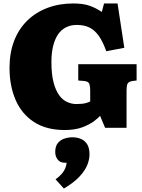

<svg xmlns="http://www.w3.org/2000/svg" viewBox="-20 -737 823 1109"><path d="M354 14Q247 14 176 -32.5Q105 -79 70 -160Q35 -241 35 -345Q35 -431 61 -499.5Q87 -568 136 -616.5Q185 -665 253 -691Q321 -717 403 -717Q461 -717 498.5 -703.5Q536 -690 568 -668L581 -717H659L698 -461L594 -441Q574 -497 550.5 -530Q527 -563 496.5 -578Q466 -593 423 -593Q388 -593 360 -578.5Q332 -564 314 -536.5Q296 -509 286.5 -469.5Q277 -430 277 -378Q277 -309 289 -262.5Q301 -216 321 -188Q341 -160 367.5 -148Q394 -136 421 -136Q439 -136 453 -137.5Q467 -139 479 -142.5Q491 -146 501 -151V-215Q501 -236 496.5 -251Q492 -266 468 -269L432 -272V-366H769V-272L744 -269Q722 -265 716.5 -253Q711 -241 711 -215V1H587L558 -68Q550 -58 525 -38.5Q500 -19 457.5 -2.5Q415 14 354 14ZM349 352 301 299Q325 281 337.5 266Q350 251 356.5 236Q363 221 365 203H354Q327 203 313 184.5Q299 166 299 141Q299 108 314 89.5Q329 71 352 63.5Q375 56 399 56Q424 56 446.5 65Q469 74 483 95.5Q497 117 497 156Q497 183 484.5 215Q472 247 440 282Q408 317 349 352Z"/></svg>

Font: Literata 18pt Black
Style: Regular
Weight: 900
Designer: Latin by Veronika Burian and Jose Scaglione. Greek by Irene Vlachou. Cyrillic by Vera Evstafieva.
Foundry: TypeTogether
Version: Version 3.103;gftools[0.9.29]